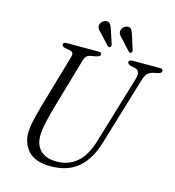

<svg xmlns="http://www.w3.org/2000/svg" viewBox="-127 -991 1015 1111"><g transform="rotate(15 380.0 -435.0)"><path d="M502.5 -201.5 623.5 -604Q630.5 -629.5 625.8 -643.8Q621 -658 601 -663.5L576 -668.5Q556.5 -675.5 556.5 -685.5Q556.5 -700 578 -700H744Q760.5 -700 760.5 -688Q760.5 -680.5 756.2 -676.5Q752 -672.5 739 -669L710.5 -663Q690.5 -658 678 -645.2Q665.5 -632.5 657 -603L535 -198Q503.5 -92 440.5 -39.5Q377.5 13 276 13Q186.5 13 144.2 -32Q102 -77 103 -144Q103 -173 113.2 -218.2Q123.5 -263.5 135.5 -305.5L229.5 -629Q238.5 -658.5 214 -664L180.5 -670Q162.5 -675.5 163 -687Q163 -700 184 -700H376Q393 -700 393 -688.5Q393 -676 371 -670.5L331.5 -663Q307.5 -657.5 299.5 -629.5L205.5 -305Q191 -252.5 183 -213.8Q175 -175 174.5 -146.5Q174 -85.5 208.2 -54Q242.5 -22.5 304.5 -22.5Q374 -22.5 424.5 -65.2Q475 -108 502.5 -201.5ZM537 -841 562.5 -759.5Q565.5 -748 559 -743Q551 -737.5 543.5 -745L486.5 -807Q476 -816.5 469.8 -826.5Q463.5 -836.5 464.5 -849Q466 -861.5 475.5 -871Q485 -880.5 498 -882.5Q515.5 -885.5 523.2 -873.5Q531 -861.5 537 -841ZM410.5 -841 437 -760Q440 -748.5 433.5 -743.5Q425.5 -737.5 418 -744.5L360.5 -806.5Q350 -815.5 343.2 -825.2Q336.5 -835 337.5 -847.5Q338.5 -860 348 -869.8Q357.5 -879.5 370.5 -881.5Q388 -885 396 -873.2Q404 -861.5 410.5 -841Z"/></g></svg>

Font: Fraunces 72pt Soft Light
Style: Italic
Weight: 300
Italic angle: -16°
Version: Version 1.000;[b76b70a41]